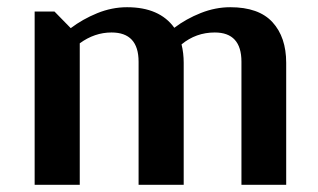

<svg xmlns="http://www.w3.org/2000/svg" viewBox="-20 -512 881 532"><path d="M773 -338V0H649V-341Q649 -422 575 -422Q523 -422 483 -389Q489 -365 489 -338V0H364V-341Q364 -422 289 -422Q242 -422 201 -392V0H76V-480H131L176 -434Q209 -459 249.5 -475.5Q290 -492 332 -492Q422 -492 463 -435Q496 -460 536.5 -476Q577 -492 618 -492Q697 -492 735 -450.5Q773 -409 773 -338Z"/></svg>

Font: Arya
Style: Bold
Weight: 700
Designer: Eduardo Rodriguez Tunni, Modular Infotech
Foundry: Eduardo Rodriguez Tunni, Modular Infotech
Version: Version 1.002